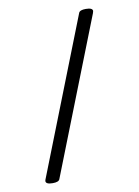

<svg xmlns="http://www.w3.org/2000/svg" viewBox="-79 -728 573 793"><g transform="rotate(-10 207.0 -331.5)"><path d="M77.6 11.2Q48.8 11.2 48.8 -2.4Q48.8 -4.4 49.8 -7.3L307.1 -662.6Q311.5 -673.8 336.4 -673.8Q365.2 -673.8 365.2 -660.2Q365.2 -658.7 362.8 -651.4L106.9 0Q102.5 11.2 77.6 11.2Z"/></g></svg>

Font: Gayathri
Style: Regular
Weight: 400
Designer: Binoy Dominic <binoy.domenic@gmail.com>
Foundry: SMC
Version: Version 1.000